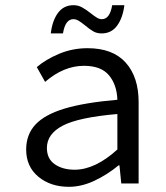

<svg xmlns="http://www.w3.org/2000/svg" viewBox="-20 -708 640 741"><path d="M81 -131Q81 -189 117 -227.5Q153 -266 229.5 -289Q306 -312 433 -323Q431 -381 400.5 -417.5Q370 -454 304 -454Q226 -454 154 -392L122 -449Q157 -479 208.5 -500.5Q260 -522 318 -522Q415 -522 465 -466.5Q515 -411 515 -314V0H448L441 -70H438Q393 -33 343.5 -10Q294 13 246 13Q175 13 128 -26Q81 -65 81 -131ZM433 -131V-268Q283 -255 222 -223Q161 -191 161 -137Q161 -95 191.5 -74Q222 -53 268 -53Q347 -53 433 -131ZM264 -688Q281 -688 296 -680Q311 -672 330 -657Q345 -645 354.5 -639.5Q364 -634 373 -634Q404 -634 413 -688H460Q454 -639 432 -609Q410 -579 372 -579Q354 -579 340 -587Q326 -595 307 -611Q292 -623 282.5 -628.5Q273 -634 263 -634Q232 -634 223 -579H176Q182 -629 204 -658.5Q226 -688 264 -688Z"/></svg>

Font: Office Code Pro
Style: Regular
Weight: 400
Designer: Nathan Rutzky & Paul D. Hunt
Foundry: Adobe Systems Incorporated
Version: Version 1.004